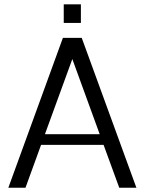

<svg xmlns="http://www.w3.org/2000/svg" viewBox="-20 -877 674 897"><path d="M19 0ZM277.8 -770ZM277.8 -856.9H357.9V-770H277.8ZM19 0 273.9 -700.2H361.8L617.2 0H537.1L463.9 -200.2H171.9L99.1 0ZM317.9 -601.1 189.9 -250H445.8Z"/></svg>

Font: Pfennig
Style: Medium
Weight: 500
Version: Version 20120410 ; ttfautohint (v0.8)